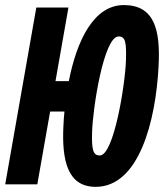

<svg xmlns="http://www.w3.org/2000/svg" viewBox="-35 -723 643 753"><path d="M340.3 9.8C510.3 9.8 575.7 -248 586.9 -462.4C594.7 -606.9 570.3 -703.1 450.7 -703.1C332.5 -703.1 266.1 -564 234.9 -404.8H182.6L233.4 -693.4H107.4L-14.6 0H111.3L161.6 -285.6H217.8C215.8 -268.1 214.8 -250.5 213.9 -232.9C206.1 -88.4 232.4 9.8 340.3 9.8ZM356.4 -113.3C329.1 -113.3 324.2 -137.7 326.2 -205.6C328.6 -295.9 371.6 -580.1 430.2 -580.1C457.5 -580.1 460.9 -555.7 459 -486.8C456.1 -391.6 411.6 -113.3 356.4 -113.3Z"/></svg>

Font: Cascadia Mono PL
Style: Bold Italic
Weight: 700
Italic angle: -10°
Monospace: yes
Designer: Aaron Bell
Foundry: Saja Typeworks
Version: Version 2404.023